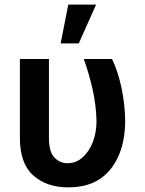

<svg xmlns="http://www.w3.org/2000/svg" viewBox="-20 -801 627 831"><path d="M66.1 -206V-545.5H191.8V-204.5Q191.8 -142.8 215.9 -118.6Q240.1 -94.5 271.3 -94.5Q310 -94.5 338.1 -120.4Q352.3 -133.2 363.5 -150.2Q374.6 -167.3 382.3 -187.5Q389.9 -207.7 393.8 -230.5Q397.7 -253.2 397.7 -277Q396 -346.6 381 -413.4Q366.1 -480.1 342.7 -545.5H464.8Q476.2 -523.4 486.5 -492.7Q496.8 -462 504.6 -426.5Q512.4 -391 517 -352.6Q521.7 -314.3 521.7 -277Q521.7 -242.5 516.3 -207.4Q511 -172.2 498.6 -139.7Q486.2 -107.2 466.1 -78.8Q446 -50.4 416.5 -29.1Q361.5 9.9 275.2 9.9Q181.8 9.9 123.6 -41.9Q65.7 -93.8 66.1 -206ZM242.5 -613.3 275.6 -781.2H396L321 -613.3Z"/></svg>

Font: Inter P Semi Bold
Style: Regular
Weight: 600
Designer: Rasmus Andersson
Foundry: rsms
Version: Version 3.018;git-588b23468